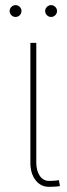

<svg xmlns="http://www.w3.org/2000/svg" viewBox="-20 -710 256 737"><path d="M17 0ZM167.6 7.1Q135.7 7.1 115.8 -19.2Q96.6 -45.1 96.6 -85.2V-545.5H119.3V-85.2Q119.3 -69.2 123 -56.3Q126.8 -43.3 133.2 -34.3Q139.6 -25.2 148.4 -20.4Q157.3 -15.6 167.6 -15.6Q185.7 -15.6 195.3 -16.9Q204.9 -18.1 206 -18.5L210.2 4.3Q208.8 4.6 197.8 5.9Q186.8 7.1 167.6 7.1ZM39.8 -644.9Q30.5 -644.9 23.8 -651.6Q17 -658.4 17 -667.6Q17 -676.8 23.8 -683.6Q30.5 -690.3 39.8 -690.3Q49 -690.3 55.8 -683.6Q62.5 -676.8 62.5 -667.6Q62.5 -658.4 55.8 -651.6Q49 -644.9 39.8 -644.9ZM176.1 -644.9Q166.9 -644.9 160.2 -651.6Q153.4 -658.4 153.4 -667.6Q153.4 -676.8 160.2 -683.6Q166.9 -690.3 176.1 -690.3Q185.4 -690.3 192.1 -683.6Q198.9 -676.8 198.9 -667.6Q198.9 -658.4 192.1 -651.6Q185.4 -644.9 176.1 -644.9Z"/></svg>

Font: Linik Sans Thin
Style: Regular
Weight: 100
Designer: Fonts by Rasmus Andersson / Changes by Cristiano Sobral with parts from Marc Monis
Foundry: rsms
Version: Version 3.020; ttfautohint (v1.6)